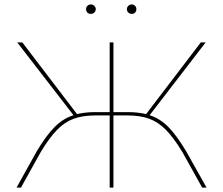

<svg xmlns="http://www.w3.org/2000/svg" viewBox="-20 -850 1011 870"><path d="M370 -809Q370 -818 376.5 -824Q383 -830 392 -830Q400 -830 407 -823.5Q414 -817 414 -809Q414 -800 407.5 -793.5Q401 -787 392 -787Q382 -787 376 -793Q370 -799 370 -809ZM555 -809Q555 -817 561.5 -823.5Q568 -830 577 -830Q586 -830 592 -823.5Q598 -817 598 -809Q598 -799 592 -793Q586 -787 577 -787Q568 -787 561.5 -793Q555 -799 555 -809ZM916 0H896L807 -160Q767 -226 732 -261.5Q697 -297 656 -312Q615 -327 556 -327H494V0H477V-327H414Q355 -327 314 -312Q273 -297 238 -261Q203 -225 164 -160L75 0H55L148 -167Q190 -237 228 -275Q266 -313 313 -328L58 -658H81L329 -333Q366 -342 412 -342H477V-658H494V-342H558Q605 -342 642 -333L890 -658H912L658 -328Q705 -313 742.5 -275Q780 -237 822 -167Z"/></svg>

Font: Ysabeau Infant Thin
Style: Regular
Weight: 200
Designer: Christian Thalmann (Catharsis Fonts)
Version: Version 0.003